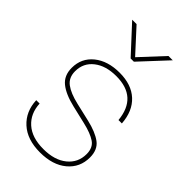

<svg xmlns="http://www.w3.org/2000/svg" viewBox="-227 -817 901 901"><g transform="rotate(45 223.5 -366.5)"><path d="M224.6 6.8Q139.6 6.8 90.8 -37.6Q42 -82 39.1 -154.3H61.5Q64.5 -90.8 106.7 -53.2Q148.9 -15.6 224.6 -15.6Q298.8 -15.6 342 -50.8Q385.3 -85.9 385.3 -142.6Q385.3 -185.1 356.7 -204.3Q328.1 -223.6 273.4 -236.3L184.1 -257.3Q117.7 -272.9 83.5 -300.8Q49.3 -328.6 49.3 -379.4Q49.3 -443.8 97.9 -483.2Q146.5 -522.5 225.1 -522.5Q303.7 -522.5 349.4 -480.2Q395 -438 400.4 -361.3H377.9Q364.7 -500 225.1 -500Q155.8 -500 113.8 -467Q71.8 -434.1 71.8 -379.4Q71.8 -336.9 101.6 -314.7Q131.3 -292.5 188 -279.3L278.3 -258.3Q340.8 -243.7 374.3 -218.8Q407.7 -193.8 407.7 -142.6Q407.7 -76.2 358.2 -34.7Q308.6 6.8 224.6 6.8ZM119.6 -739.7 224.6 -625 331.1 -739.7H359.4V-739.3L235.4 -606H213.9L90.8 -739.3V-739.7Z"/></g></svg>

Font: Inter Display Thin
Style: Regular
Weight: 100
Designer: Rasmus Andersson
Foundry: rsms
Version: Version 4.000;git-a52131595